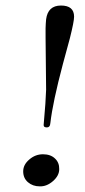

<svg xmlns="http://www.w3.org/2000/svg" viewBox="-20 -657 303 687"><path d="M176.8 -89.8Q192.4 -75.2 191.9 -51.8Q191.9 -28.3 169.4 -8.8Q147 10.7 122.1 9.8Q97.2 9.8 80.1 -4.9Q63 -19.5 63 -43.9Q63 -67.9 85 -86.4Q106.4 -105 133.8 -105Q161.1 -105 176.8 -89.8ZM245.1 -597.2Q245.1 -580.1 230 -520L205.1 -428.2Q168.9 -292 160.2 -216.8Q159.2 -200.7 147 -201.2Q135.7 -201.2 136.2 -210Q144 -296.9 145 -335.9L143.1 -520Q142.1 -558.1 145 -587.9Q151.4 -637.2 198.2 -637.2Q245.1 -637.2 245.1 -597.2Z"/></svg>

Font: Unna-Italic
Style: Italic
Weight: 400
Italic angle: -8°
Designer: Jorge de Buen U.
Foundry: Omnibus-Type
Version: Version 2.006;PS 002.006;hotconv 1.0.70;makeotf.lib2.5.58329